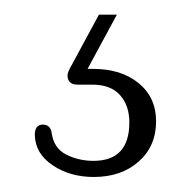

<svg xmlns="http://www.w3.org/2000/svg" viewBox="-20 -27 260 262"><path d="M115 -7H139.5L99.5 67H107Q145.5 67 169.2 86.5Q193 106 193 138.5Q193 172.5 169.2 193.5Q145.5 214.5 108 214.5Q75.5 214.5 51.8 198.5Q28 182.5 27.5 157Q27.5 143.5 38 143Q49 143 50.5 154.5Q53.5 175.5 70.5 184Q87.5 192.5 107.5 192.5Q156.5 192.5 156.5 140Q156.5 117 143.8 102.8Q131 88.5 106 88.5H86Q76 88.5 73.2 81.8Q70.5 75 75 67Z"/></svg>

Font: Fraunces 9pt Soft Thin
Style: Regular
Weight: 100
Version: Version 1.000;[b76b70a41]